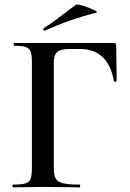

<svg xmlns="http://www.w3.org/2000/svg" viewBox="-20 -811 562 831"><path d="M37 -12Q73 -12 89.5 -17Q106 -22 112 -36.5Q118 -51 118 -81V-544Q118 -574 112.5 -588Q107 -602 91 -607.5Q75 -613 42 -613Q39 -613 39 -619Q39 -625 42 -625H473Q483 -625 483 -616L485 -461Q485 -458 479.5 -457.5Q474 -457 473 -460Q448 -599 326 -599H279Q243 -599 228 -586Q213 -573 213 -543V-85Q213 -53 221 -38.5Q229 -24 252.5 -18Q276 -12 325 -12Q327 -12 327 -6Q327 0 325 0Q284 0 261 -1L163 -2L90 -1Q71 0 37 0Q34 0 34 -6Q34 -12 37 -12ZM173 -678Q169 -678 167.5 -682.5Q166 -687 169 -689Q200 -708 229.5 -730.5Q259 -753 265 -758L308 -790Q313 -794 339.5 -786Q366 -778 386.5 -768Q407 -758 396 -756Q278 -726 174 -678Z"/></svg>

Font: Cormorant SC SemiBold
Style: Regular
Weight: 600
Designer: Christian Thalmann (Catharsis Fonts)
Foundry: Catharsis Fonts
Version: Version 4.000